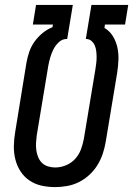

<svg xmlns="http://www.w3.org/2000/svg" viewBox="-20 -755 543 783"><path d="M205 8Q176 8 149 2Q122 -4 100 -19Q78 -34 63.5 -56.5Q49 -79 42.5 -105.5Q36 -132 36.5 -160Q37 -188 42 -217L88 -500Q92 -522 99.5 -544Q107 -566 121 -585.5Q135 -605 154 -620.5Q173 -636 194 -644L196 -655H114L127 -735H277L254 -596H251Q234 -596 220 -583Q206 -570 198 -554Q190 -538 185 -521Q180 -504 177 -487L130 -204Q128 -189 127 -173.5Q126 -158 128 -143Q130 -128 135.5 -114.5Q141 -101 151 -91Q161 -81 175.5 -76.5Q190 -72 205 -72Q227 -72 249 -81Q271 -90 286.5 -107Q302 -124 310 -145.5Q318 -167 322 -189L369 -472Q371 -485 372.5 -497.5Q374 -510 374 -522Q374 -534 372.5 -546.5Q371 -559 366.5 -569.5Q362 -580 353 -588Q344 -596 331 -596H330L353 -735H503L490 -655H408L406 -641Q427 -629 440 -608Q453 -587 458.5 -562.5Q464 -538 463 -511.5Q462 -485 458 -459L411 -176Q407 -152 399 -128Q391 -104 377.5 -82Q364 -60 344.5 -42Q325 -24 302 -12.5Q279 -1 254 3.5Q229 8 205 8Z"/></svg>

Font: Iosevka Term Curly Medium
Style: Italic
Weight: 500
Italic angle: -9°
Designer: Belleve Invis
Foundry: Belleve Invis
Version: Version 32.3.0